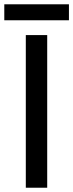

<svg xmlns="http://www.w3.org/2000/svg" viewBox="-25 -878 342 898"><path d="M95.7 0V-713.9H195.8V0ZM297.4 -857.9V-783.2H-4.9V-857.9Z"/></svg>

Font: Open Sans Medium
Style: Regular
Weight: 500
Designer: Monotype Design Team
Foundry: Monotype Imaging Inc.
Version: Version 3.000